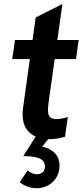

<svg xmlns="http://www.w3.org/2000/svg" viewBox="-20 -696 420 974"><path d="M230 10C255 10 282 6.5 310 -2.5L324 -102.5C302 -95.5 284 -92 266.5 -92C234 -92 223.5 -107 223.5 -137C223.5 -149.5 224.5 -162 226.5 -176L257.5 -396.5H365.5L379 -493H271L296.5 -675.5L161 -607.5L145 -493H56L42 -396.5H131.5L98.5 -160C95.5 -136.5 94.5 -125.5 94.5 -115C94.5 -56 121.5 -20.5 161 -3L98 96C149.5 96.5 208 101 208 148C208 174.5 191 188 166 188C150 188 133 180 120.5 168L80 228C105.5 251 143.5 259 164 259C232 259 282 210.5 282 144.5C282 89.5 244.5 58.5 194 48L224.5 10Z"/></svg>

Font: HK Grotesk
Style: Bold Italic
Weight: 700
Italic angle: -16°
Designer: Alfredo Marco Pradil
Foundry: Hanken Design Co.
Version: Version 3.001;FEAKit 1.0